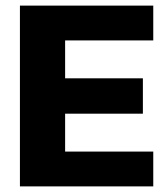

<svg xmlns="http://www.w3.org/2000/svg" viewBox="-20 -664 592 684"><path d="M51 0V-644H526V-520H212V-385H489V-259H212V-124H526V0Z"/></svg>

Font: Kanit SemiBold
Style: Regular
Weight: 600
Designer: Katatrad Team
Foundry: CadsonDemak
Version: Version 2.000; ttfautohint (v1.8.3)